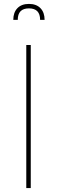

<svg xmlns="http://www.w3.org/2000/svg" viewBox="-20 -956 290 976"><path d="M113.6 0V-727.3H136.4V0ZM47.6 -855.1Q47.6 -892.8 68.5 -914.4Q89.5 -936.1 127.1 -936.1Q164.8 -936.1 185.7 -914.4Q206.7 -892.8 206.7 -855.1H183.9Q183.9 -913.4 127.1 -913.4Q70.3 -913.4 70.3 -855.1Z"/></svg>

Font: Inter P Thin
Style: Regular
Weight: 100
Designer: Rasmus Andersson
Foundry: rsms
Version: Version 3.018;git-588b23468